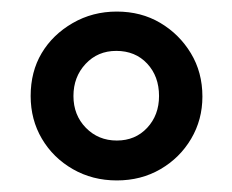

<svg xmlns="http://www.w3.org/2000/svg" viewBox="-20 -736 402 332"><path d="M182 -424Q140 -424 106 -443.5Q72 -463 52.5 -496Q33 -529 33 -570Q33 -612 52 -644Q71 -676 105.5 -696Q140 -716 182 -716Q224 -716 257 -696.5Q290 -677 310 -644Q330 -611 330 -569Q330 -529 310.5 -496Q291 -463 257.5 -443.5Q224 -424 182 -424ZM182 -493Q214 -493 234.5 -515Q255 -537 255 -570Q255 -604 234.5 -626Q214 -648 181 -648Q149 -648 128 -625.5Q107 -603 107 -570Q107 -537 128.5 -515Q150 -493 182 -493Z"/></svg>

Font: Nunito Sans 7pt Condensed
Style: Bold
Weight: 700
Width: 3
Designer: Vernon Adams
Foundry: Vernon Adams
Version: Version 3.101;gftools[0.9.27]